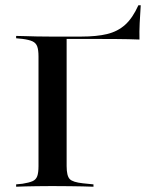

<svg xmlns="http://www.w3.org/2000/svg" viewBox="-20 -707 592 727"><path d="M125.8 -201.6V-492.7Q125.8 -517.7 121 -531Q116.1 -544.4 103.2 -550.4Q90.3 -556.5 65.3 -559.7L41.1 -562.1V-571Q56.5 -571 76.2 -570.2Q96 -569.4 119.4 -569Q142.7 -568.5 169.4 -568.5H179.8H287.9Q346 -568.5 385.9 -578.2Q425.8 -587.9 454 -613.3Q482.3 -638.7 504 -687.1H512.9Q510.5 -652.4 508.9 -619.8Q507.3 -587.1 508.1 -557.3Q468.5 -558.9 416.5 -559.3Q364.5 -559.7 291.1 -559.7H232.3V-201.6ZM169.4 -2.4Q142.7 -2.4 119.4 -2Q96 -1.6 76.2 -1.2Q56.5 -0.8 41.1 0V-8.9L65.3 -11.3Q90.3 -15.3 103.2 -21Q116.1 -26.6 121 -39.9Q125.8 -53.2 125.8 -78.2V-201.6H232.3V-78.2Q232.3 -41.1 244 -29Q255.6 -16.9 294.4 -12.9L333.9 -8.9V0Q316.1 -0.8 293.5 -1.2Q271 -1.6 244.4 -2Q217.7 -2.4 186.3 -2.4H179.8Z"/></svg>

Font: Playfair 144pt SemiExpanded SemiBold
Style: Regular
Weight: 600
Width: 6
Designer: Claus Eggers Sørensen
Foundry: Claus Eggers Sørensen
Version: Version 2.203